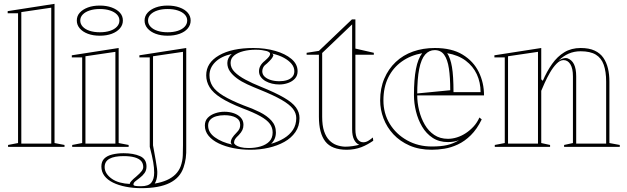

<svg xmlns="http://www.w3.org/2000/svg" viewBox="-20 -765 3264 1000"><path d="M264 -20 316 -10V0H22V-10L74 -20V-696H20V-707L264 -745ZM91 -17H247V-725L91 -702Z M500 -579Q465 -579 438 -589Q411 -599 395.5 -617Q380 -635 380 -658Q380 -682 395.5 -699Q411 -716 437.5 -726Q464 -736 500 -736Q535 -736 562 -726Q589 -716 604.5 -699Q620 -682 620 -658Q620 -635 604.5 -617Q589 -599 562 -589Q535 -579 500 -579ZM356 0V-10L408 -20V-466H354V-477L598 -515V-20L650 -10V0ZM425 -17H581V-495L425 -472ZM500 -597Q530 -597 553 -604.5Q576 -612 589 -626Q602 -640 602 -658Q602 -676 589 -689.5Q576 -703 553 -710.5Q530 -718 500 -718Q470 -718 447 -710.5Q424 -703 411 -689.5Q398 -676 398 -658Q398 -640 411 -626Q424 -612 447 -604.5Q470 -597 500 -597Z M716 215Q673 215 635 207.5Q597 200 568.5 186Q540 172 524 151Q508 130 508 102Q508 76 523 61Q538 46 565 39.5Q592 33 624 33Q675 33 709 48Q743 63 743 102Q743 122 733 136Q723 150 709 160.5Q695 171 685 179Q675 187 675 196Q675 201 684 203Q693 205 714 205Q753 205 768 186.5Q783 168 783 134Q783 109 778 79.5Q773 50 760 0V-466H706V-477L950 -515V0Q951 33 947.5 58.5Q944 84 936 107Q918 161 863.5 188Q809 215 716 215ZM853 -579Q818 -579 791 -589Q764 -599 748.5 -617Q733 -635 733 -658Q733 -681 748.5 -698.5Q764 -716 791 -726Q818 -736 853 -736Q888 -736 915.5 -726Q943 -716 958 -698.5Q973 -681 973 -658Q973 -635 958 -617Q943 -599 915.5 -589Q888 -579 853 -579ZM786 191Q822 185 849 173Q876 161 894 143Q912 125 921 101Q931 73 932 44.5Q933 16 933 -8V-495L777 -472V-8Q779 6 783.5 28Q788 50 791 70Q796 98 798 114.5Q800 131 799 142Q798 171 786 191ZM726 105Q726 86 715 73.5Q704 61 681 54.5Q658 48 624 48Q575 48 550 62Q525 76 525 105Q525 123 535 138.5Q545 154 563 166.5Q581 179 605 185.5Q629 192 656 193V191Q656 187 665 177Q674 167 689 155Q710 137 718 126Q726 115 726 105ZM853 -597Q883 -597 906 -604.5Q929 -612 942 -626Q955 -640 955 -658Q955 -676 942 -689.5Q929 -703 906 -710.5Q883 -718 853 -718Q823 -718 800 -710.5Q777 -703 764 -689.5Q751 -676 751 -658Q751 -640 764 -626Q777 -612 800 -604.5Q823 -597 853 -597Z M1284 15Q1238 15 1195.5 6.5Q1153 -2 1119.5 -18Q1086 -34 1066.5 -57.5Q1047 -81 1047 -111Q1047 -136 1062 -151.5Q1077 -167 1100.5 -175Q1124 -183 1149 -183Q1176 -183 1198.5 -175Q1221 -167 1234.5 -152Q1248 -137 1248 -115Q1248 -100 1242.5 -88Q1237 -76 1224 -62Q1210 -49 1204.5 -40.5Q1199 -32 1199 -22Q1199 -16 1207.5 -9.5Q1216 -3 1233 1.5Q1250 6 1275 6Q1309 6 1337.5 -2.5Q1366 -11 1383 -28.5Q1400 -46 1400 -75Q1400 -100 1385.5 -120Q1371 -140 1336.5 -159.5Q1302 -179 1243 -201Q1172 -229 1130.5 -255.5Q1089 -282 1071.5 -311Q1054 -340 1054 -373Q1054 -438 1120.5 -476.5Q1187 -515 1300 -515Q1361 -515 1413.5 -500Q1466 -485 1498 -458Q1530 -431 1530 -394Q1530 -371 1516.5 -356Q1503 -341 1481 -333Q1459 -325 1435 -325Q1415 -325 1396.5 -329.5Q1378 -334 1363 -342.5Q1348 -351 1338.5 -364Q1329 -377 1329 -394Q1329 -424 1359 -448Q1375 -462 1381 -470Q1387 -478 1387 -485Q1387 -489 1382 -493Q1377 -497 1367.5 -499.5Q1358 -502 1344 -504Q1330 -506 1311 -506Q1277 -506 1247.5 -498.5Q1218 -491 1199.5 -476Q1181 -461 1181 -437Q1181 -411 1202 -390Q1223 -369 1258.5 -350Q1294 -331 1339 -313Q1415 -282 1459 -256.5Q1503 -231 1521.5 -205.5Q1540 -180 1540 -150Q1540 -108 1518.5 -77Q1497 -46 1461 -26Q1425 -6 1379.5 4.5Q1334 15 1284 15ZM1189 -12Q1185 -16 1183.5 -18Q1182 -20 1182 -22Q1182 -35 1189.5 -47Q1197 -59 1211 -73Q1223 -85 1227 -94Q1231 -103 1231 -115Q1231 -140 1208.5 -152.5Q1186 -165 1149 -165Q1126 -165 1106.5 -159.5Q1087 -154 1075.5 -142Q1064 -130 1064 -111Q1064 -75 1099.5 -49.5Q1135 -24 1189 -12ZM1392 -16Q1430 -27 1459.5 -45Q1489 -63 1506 -89Q1523 -115 1523 -150Q1523 -176 1505.5 -198.5Q1488 -221 1446.5 -245Q1405 -269 1333 -298Q1298 -312 1267.5 -326Q1237 -340 1214 -357Q1191 -374 1177.5 -393.5Q1164 -413 1164 -437Q1164 -450 1170 -462.5Q1176 -475 1187 -484Q1132 -472 1101.5 -442Q1071 -412 1071 -373Q1071 -341 1087.5 -315.5Q1104 -290 1143.5 -266Q1183 -242 1249 -216Q1295 -200 1333 -181Q1371 -162 1394 -136.5Q1417 -111 1417 -75Q1417 -57 1410.5 -42Q1404 -27 1392 -16ZM1435 -342Q1457 -342 1474.5 -347.5Q1492 -353 1502.5 -364.5Q1513 -376 1513 -394Q1513 -415 1498.5 -432.5Q1484 -450 1458.5 -464Q1433 -478 1397 -486Q1401 -483 1402.5 -481Q1404 -479 1404 -477Q1401 -467 1393 -457.5Q1385 -448 1371 -435Q1357 -425 1351.5 -415Q1346 -405 1346 -394Q1346 -377 1358.5 -365.5Q1371 -354 1391 -348Q1411 -342 1435 -342Z M1786 15Q1708 15 1674.5 -28Q1641 -71 1641 -157V-480H1577V-490L1641 -500L1813 -664H1831V-512L1927 -490V-480H1831V-92Q1831 -56 1842.5 -40Q1854 -24 1872 -24Q1885 -24 1897 -31Q1909 -38 1922 -49L1924 -32Q1911 -23 1895 -14Q1879 -5 1862 1.5Q1845 8 1825.5 11.5Q1806 15 1786 15ZM1851 -11Q1834 -18 1824 -38Q1814 -58 1814 -92V-638L1658 -489V-157Q1658 -111 1668 -81.5Q1678 -52 1695 -34.5Q1712 -17 1733 -9.5Q1754 -2 1777 -1Q1797 -1 1816.5 -4Q1836 -7 1851 -11Z M2245 -515Q2333 -515 2389.5 -480.5Q2446 -446 2473.5 -390Q2501 -334 2501 -268H2150V-278L2325 -295Q2325 -362 2318 -408.5Q2311 -455 2293.5 -479.5Q2276 -504 2244 -504Q2215 -504 2194.5 -481Q2174 -458 2163.5 -406.5Q2153 -355 2153 -270Q2153 -230 2163 -189.5Q2173 -149 2192.5 -115.5Q2212 -82 2242 -62Q2272 -42 2313 -42Q2336 -42 2360 -49.5Q2384 -57 2406 -71.5Q2428 -86 2446.5 -106Q2465 -126 2477 -153L2489 -143Q2464 -92 2432 -60.5Q2400 -29 2364.5 -12.5Q2329 4 2294.5 9.5Q2260 15 2229 15Q2163 15 2113 -7Q2063 -29 2029 -65.5Q1995 -102 1977.5 -148Q1960 -194 1960 -242Q1960 -305 1981.5 -355.5Q2003 -406 2041 -442Q2079 -478 2131 -496.5Q2183 -515 2245 -515ZM1977 -242Q1977 -174 2010 -120Q2043 -66 2100.5 -34Q2158 -2 2229 -2Q2277 -2 2309 -9.5Q2341 -17 2371 -35Q2358 -30 2343.5 -27.5Q2329 -25 2313 -25Q2267 -25 2233.5 -47Q2200 -69 2178.5 -105.5Q2157 -142 2146.5 -185Q2136 -228 2136 -270Q2136 -352 2146.5 -406Q2157 -460 2179 -488Q2118 -477 2072.5 -444.5Q2027 -412 2002 -361Q1977 -310 1977 -242ZM2342 -285H2483Q2483 -336 2463.5 -378Q2444 -420 2405.5 -449Q2367 -478 2309 -488Q2326 -463 2334 -416Q2342 -369 2342 -285Z M3208 -10V0H2918V-10L2964 -20V-367Q2964 -409 2950.5 -430.5Q2937 -452 2915 -452Q2897 -452 2878.5 -433Q2860 -414 2844.5 -387Q2829 -360 2817 -333.5Q2805 -307 2799 -292V-20L2845 -10V0H2557V-10L2609 -20V-466H2555V-477L2799 -515V-352L2807 -344Q2828 -393 2855.5 -432Q2883 -471 2919.5 -493Q2956 -515 3004 -515Q3048 -515 3077 -501.5Q3106 -488 3122.5 -464Q3139 -440 3146.5 -408.5Q3154 -377 3154 -340V-20ZM2626 -17H2782V-495L2626 -472ZM2981 -17H3137V-340Q3137 -392 3124.5 -427.5Q3112 -463 3083 -480.5Q3054 -498 3004 -498Q2970 -498 2941.5 -485.5Q2913 -473 2888 -448Q2900 -457 2912 -460.5Q2924 -464 2934 -462Q2958 -454 2969.5 -430.5Q2981 -407 2981 -367Z"/></svg>

Font: Kalnia Glaze Thin SemiBold
Style: Regular
Weight: 600
Version: Version 1.110